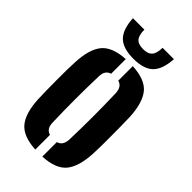

<svg xmlns="http://www.w3.org/2000/svg" viewBox="-239 -844 926 926"><g transform="rotate(45 224.0 -381.5)"><path d="M38 -174Q37 -196.5 36.5 -229.5Q36 -262.5 35.8 -298.8Q35.5 -335 36 -368.8Q36.5 -402.5 38 -427Q42.5 -518.5 78 -561Q113.5 -603.5 200 -608.5V-508.5Q168 -499.5 167 -458.5Q162 -299.5 167 -142Q168 -100.5 200 -91.5V8.5Q114 4 78.2 -38.8Q42.5 -81.5 38 -174ZM248 8.5V-90.5Q280 -99 282 -142Q287 -300.5 282 -458.5Q280 -501 248 -509.5V-608.5Q335.5 -604 370.8 -561Q406 -518 411 -427Q412 -396 412.5 -349Q413 -302 412.8 -254.2Q412.5 -206.5 411 -174Q406 -82 370.8 -39Q335.5 4 248 8.5ZM225 -635.5Q154 -635.5 121.5 -667.2Q89 -699 85 -772.5H163Q163 -734.5 177.2 -718Q191.5 -701.5 225 -701.5Q258 -701.5 272.2 -718Q286.5 -734.5 287 -772.5H364.5Q360 -699 327.5 -667.2Q295 -635.5 225 -635.5Z"/></g></svg>

Font: Big Shoulders Stencil Display ExtraBold
Style: Regular
Weight: 800
Designer: Patric King
Foundry: XO Type Co
Version: Version 1.000